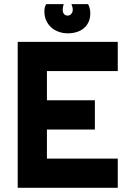

<svg xmlns="http://www.w3.org/2000/svg" viewBox="-20 -901 618 921"><path d="M544.9 0H64.9V-700.2H544.9V-560.1H205.1V-419.9H435.1V-279.8H205.1V-140.1H544.9ZM402.8 -881.3Q408.2 -869.1 410.6 -859.9Q413.1 -850.6 413.1 -837.9Q413.1 -813 404.5 -794.9Q396 -776.9 381.3 -764.9Q366.7 -752.9 347.2 -747.1Q327.6 -741.2 305.7 -741.2Q282.7 -741.2 262.2 -748.3Q241.7 -755.4 226.3 -769Q210.9 -782.7 201.9 -802Q192.9 -821.3 192.9 -846.2Q192.9 -856 194.6 -864Q196.3 -872.1 201.7 -881.3H285.6Q283.2 -874.5 282 -867.2Q280.8 -859.9 280.8 -853Q280.8 -841.8 286.9 -834Q293 -826.2 304.7 -826.2Q315.9 -826.2 322.5 -835Q329.1 -843.8 329.1 -854Q329.1 -861.8 327.1 -867.7Q325.2 -873.5 322.8 -881.3Z"/></svg>

Font: Righteous
Style: Regular
Weight: 400
Version: Version 1.000